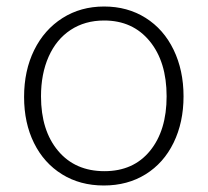

<svg xmlns="http://www.w3.org/2000/svg" viewBox="-20 -560 638 590"><path d="M170.5 -24.5C207.5 -1.5 250.3 10 299 10C347.7 10 390.5 -1.5 427.5 -24.5C464.5 -47.5 493.2 -79.8 513.5 -121.5C533.8 -163.2 544 -210.7 544 -264C544 -317.3 533.8 -365 513.5 -407C493.2 -449 464.5 -481.7 427.5 -505C390.5 -528.3 348 -540 300 -540C252 -540 209.3 -528.2 172 -504.5C134.7 -480.8 105.7 -448 85 -406C64.3 -364 54 -316 54 -262C54 -208.7 64.2 -161.5 84.5 -120.5C104.8 -79.5 133.5 -47.5 170.5 -24.5ZM441 -96.5C407 -54.8 360.3 -34 301 -34C241 -34 193.5 -54.8 158.5 -96.5C123.5 -138.2 106 -194 106 -264C106 -310 113.8 -350.7 129.5 -386C145.2 -421.3 167.7 -448.7 197 -468C226.3 -487.3 260.7 -497 300 -497C358.7 -497 405.3 -475.8 440 -433.5C474.7 -391.2 492 -334.7 492 -264C492 -194 475 -138.2 441 -96.5Z"/></svg>

Font: Libre Franklin ExtraLight
Style: Regular
Weight: 275
Designer: Pablo Impallari, Rodrigo Fuenzalida
Foundry: Impallari Type
Version: Version 1.002; ttfautohint (v1.5)